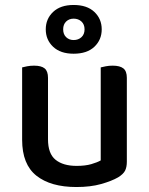

<svg xmlns="http://www.w3.org/2000/svg" viewBox="-20 -738 599 772"><path d="M69 -467Q76 -469 89 -471.5Q102 -474 117 -474Q146 -474 159.5 -463Q173 -452 173 -425V-178Q173 -120 203.5 -95.5Q234 -71 288 -71Q323 -71 347 -78Q371 -85 385 -93V-467Q393 -469 405.5 -471.5Q418 -474 433 -474Q462 -474 476 -463Q490 -452 490 -425V-88Q490 -66 483 -52Q476 -38 455 -25Q429 -10 386.5 2Q344 14 287 14Q184 14 126.5 -31.5Q69 -77 69 -176ZM164 -620Q164 -662 193.5 -690Q223 -718 276 -718Q330 -718 359.5 -690Q389 -662 389 -620Q389 -578 359.5 -550Q330 -522 276 -522Q223 -522 193.5 -550Q164 -578 164 -620ZM234 -620Q234 -600 246 -588.5Q258 -577 276 -577Q295 -577 307.5 -588.5Q320 -600 320 -620Q320 -640 307.5 -651.5Q295 -663 276 -663Q258 -663 246 -651.5Q234 -640 234 -620Z"/></svg>

Font: Baloo Bhai 2 Medium
Style: Regular
Weight: 500
Designer: Supriya Tembe, Noopur Datye and Ek Type
Foundry: Ek Type
Version: Version 1.640;PS 1.000;hotconv 16.6.51;makeotf.lib2.5.65220;